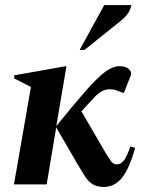

<svg xmlns="http://www.w3.org/2000/svg" viewBox="-20 -727 560 757"><path d="M35 0 102 -384 36 -418V-430L239 -466H242L202 -230Q275 -320 320.5 -371.5Q366 -423 395.5 -444.5Q425 -466 451 -466Q463 -466 471.5 -463.5Q480 -461 485 -457Q492 -452 495.5 -444.5Q499 -437 495 -428L469 -362L465 -361L449 -367Q442 -370 434 -372.5Q426 -375 412 -375Q396 -375 380.5 -366.5Q365 -358 348 -339L301 -288L396 -125Q410 -102 418.5 -90.5Q427 -79 441 -79Q457 -79 469 -95Q481 -111 494 -150L513 -144Q490 -62 461 -26Q432 10 389 10Q360 10 342.5 -2.5Q325 -15 312.5 -35.5Q300 -56 285 -81L202 -224V-227L164 0ZM294 -530 391 -707H498Q495 -692 486.5 -677.5Q478 -663 455 -644L313 -530Z"/></svg>

Font: Spectral
Style: Bold Italic
Weight: 700
Italic angle: -10°
Designer: Jean-Baptiste Levee
Foundry: Production Type
Version: Version 2.001